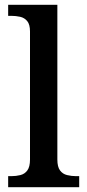

<svg xmlns="http://www.w3.org/2000/svg" viewBox="-20 -780 364 800"><path d="M14 0V-46H27Q47 -46 65 -50.5Q83 -55 94 -70Q105 -85 105 -115V-649Q105 -678 93.5 -692Q82 -706 64 -710Q46 -714 27 -714H14V-760H219V-115Q219 -85 230 -70Q241 -55 259.5 -50.5Q278 -46 297 -46H310V0Z"/></svg>

Font: Noto Naskh Arabic Medium
Style: Regular
Weight: 500
Designer: Monotype Design Team, David Williams, Mohamad Dakak and Nizar Qandah
Foundry: Monotype Imaging Inc.
Version: Version 2.016